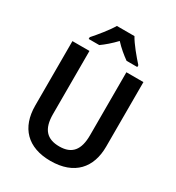

<svg xmlns="http://www.w3.org/2000/svg" viewBox="-219 -1069 1111 1211"><g transform="rotate(30 336.5 -463.5)"><path d="M401 -937H273C248 -894 195 -829 160 -790V-777H237C267 -798 303 -829 336 -864C368 -829 405 -799 436 -777H514V-790C478 -830 425 -893 401 -937ZM595 -244V-714H471V-255C471 -149 430 -97 338 -97C248 -97 202 -144 202 -254V-714H78V-245C78 -85 168 10 335 10C509 10 595 -91 595 -244Z"/></g></svg>

Font: Noto Sans Armenian SemiCondensed SemiBold
Style: Regular
Weight: 600
Width: 4
Designer: Monotype Design Team
Foundry: Monotype Imaging Inc.
Version: Version 2.008